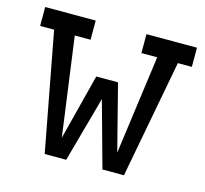

<svg xmlns="http://www.w3.org/2000/svg" viewBox="-83 -623 766 716"><g transform="rotate(15 300.0 -265.0)"><path d="M147 0 61 -457H7V-530H202V-456H141L193 -75L258 -329H342L407 -75L459 -457H398V-530H593V-456H539L453 0H370L300 -253L230 0Z"/></g></svg>

Font: Iosevka Slab Extended
Style: Regular
Weight: 400
Width: 7
Monospace: yes
Designer: Belleve Invis
Foundry: Belleve Invis
Version: Version 11.1.1; ttfautohint (v1.8.3)